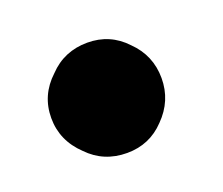

<svg xmlns="http://www.w3.org/2000/svg" viewBox="-58 -303 475 409"><g transform="rotate(-20 180.0 -98.0)"><path d="M255.9 -9.8Q221.2 26.9 169.9 26.9Q117.2 26.9 82 -9.8Q43 -46.9 43 -98.1Q43 -149.9 82 -186Q117.2 -223.1 169.9 -223.1Q221.2 -223.1 255.9 -186Q293 -149.9 293 -98.1Q293 -46.9 255.9 -9.8Z"/></g></svg>

Font: DimaBlue
Style: Bold
Weight: 700
Designer: R.Balvardi
Foundry: Dima Software Group
Version: Version 1.00;February 3, 2019;FontCreator 11.5.0.2427 64-bit